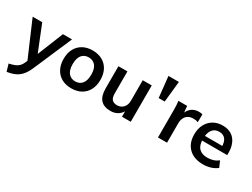

<svg xmlns="http://www.w3.org/2000/svg" viewBox="-68 -1395 3031 2311"><g transform="rotate(30 1447.5 -239.0)"><path d="M58 227 29 128Q76 118 108 105Q140 92 161 71Q182 50 196 17L221 -42L218 7L-2 -505H131L289 -111H260L419 -505H545L315 28Q292 82 265 117.5Q238 153 207 174.5Q176 196 139 208Q102 220 58 227Z M829.1 10Q751 10 694 -22Q637 -54 605.5 -112.8Q574 -171.7 574 -252.8Q574 -334 605.5 -392.5Q637 -451 694.2 -483Q751.4 -515 829.2 -515Q907 -515 964.5 -483Q1022 -451 1053.5 -392.4Q1085 -333.7 1085 -252.9Q1085 -172 1053.5 -113Q1022 -54 964.6 -22Q907.2 10 829.1 10ZM828.9 -86Q888 -86 923 -127.5Q958 -169 958 -253Q958 -337 922.8 -378Q887.7 -419 828.8 -419Q770 -419 735 -378Q700 -337 700 -253Q700 -169 734.9 -127.5Q769.9 -86 828.9 -86Z M1375 10Q1282 10 1236 -40.9Q1190 -91.9 1190 -197V-505H1315V-198Q1315 -142 1338 -115.5Q1361 -89 1408.3 -89Q1461 -89 1494.5 -124.8Q1528 -160.7 1528 -220V-505H1653V0H1531V-103H1545Q1523 -49 1478.7 -19.5Q1434.4 10 1375 10Z M1801 -415 1770 -705H1915L1885 -415Z M2031 0V-376Q2031 -408 2029.5 -441Q2028 -474 2024 -505H2145L2159 -367H2139Q2149 -417 2172.5 -450Q2196 -483 2230 -499Q2264 -515 2304 -515Q2322 -515 2333 -513.5Q2344 -512 2355 -508L2354 -398Q2335 -406 2321.5 -408Q2308 -410 2288 -410Q2245 -410 2215.5 -392Q2186 -374 2171.5 -342Q2157 -310 2157 -269V0Z M2661 10Q2534 10 2462 -60Q2390 -130 2390 -252Q2390 -331 2421 -390Q2452 -449 2507.5 -482Q2563 -515 2637 -515Q2710 -515 2759 -484Q2808 -453 2833.5 -397Q2859 -341 2859 -266V-233H2491V-299H2770L2753 -285Q2753 -355 2723.5 -392Q2694 -429 2638 -429Q2576 -429 2542.5 -385Q2509 -341 2509 -262V-249Q2509 -167 2549.5 -126.5Q2590 -86 2664 -86Q2707 -86 2744.5 -97.5Q2782 -109 2816 -135L2853 -51Q2817 -22 2767 -6Q2717 10 2661 10Z"/></g></svg>

Font: Mulish ExtraLight
Style: Regular
Weight: 200
Designer: Vernon Adams
Foundry: Vernon Adams
Version: Version 3.603